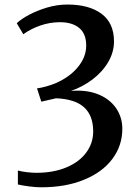

<svg xmlns="http://www.w3.org/2000/svg" viewBox="-20 -652 597 833"><path d="M354.5 9.3Q384.3 -31.2 384.3 -82Q384.3 -150.4 345 -186.3Q305.7 -222.2 223.1 -225.6L191.4 -218.3L159.2 -210.9L140.6 -268.6Q176.8 -273.4 220.2 -290.5Q281.7 -316.9 317.9 -360.8Q354 -404.8 354 -454.1Q354 -505.9 323.5 -530.8Q293 -555.7 240.2 -555.7Q196.8 -555.7 155 -541.3Q113.3 -526.9 81.1 -503.4L52.7 -551.3Q71.3 -569.3 106.4 -587.9Q141.6 -606.4 183.6 -619.1Q228 -632.3 272.5 -632.3Q366.7 -632.3 420.7 -592Q474.6 -551.8 474.6 -472.2Q474.6 -425.8 449.5 -382.8Q424.3 -339.8 380.9 -307.1Q337.4 -274.4 288.1 -257.8Q300.8 -258.8 315.4 -258.8Q374 -258.8 418.5 -237.3Q462.9 -215.8 487.3 -177.2Q510.7 -139.2 510.7 -93.3Q510.7 -20 467.3 37.8Q423.8 95.7 344.2 127.9Q265.1 160.6 158.2 160.6Q136.7 160.6 107.9 157Q79.1 153.3 57.6 148.4V87.9Q73.7 92.3 96.4 95Q119.1 97.7 138.7 97.7Q211.9 97.7 268.1 74.2Q324.2 50.8 354.5 9.3Z"/></svg>

Font: Merriweather
Style: Regular
Weight: 400
Designer: Eben Sorkin
Foundry: Eben Sorkin
Version: Version 1.584; ttfautohint (v1.8.1)